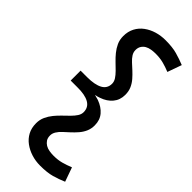

<svg xmlns="http://www.w3.org/2000/svg" viewBox="-333 -916 1150 1150"><g transform="rotate(45 242.0 -340.5)"><path d="M300 191Q261 191 226 180Q191 169 163 148.5Q135 128 119 98Q103 68 103 28Q103 -2 114.5 -27Q126 -52 143.5 -73.5Q161 -95 180.5 -113.5Q200 -132 218 -150Q236 -168 247 -185Q258 -202 258 -220Q258 -261 223.5 -280.5Q189 -300 124 -299H69V-383H124Q189 -383 223.5 -402Q258 -421 258 -461Q258 -479 247 -496Q236 -513 218 -531Q200 -549 180.5 -567.5Q161 -586 143.5 -607.5Q126 -629 114.5 -654Q103 -679 103 -710Q103 -749 119 -779.5Q135 -810 163 -830.5Q191 -851 226 -861.5Q261 -872 300 -872Q359 -872 398 -861Q437 -850 474 -835L442 -745Q410 -758 380.5 -765.5Q351 -773 315 -773Q297 -773 278.5 -770Q260 -767 246 -759Q232 -751 223 -737Q214 -723 214 -703Q214 -684 224.5 -667.5Q235 -651 252 -635.5Q269 -620 287.5 -603Q306 -586 323 -566.5Q340 -547 350.5 -523.5Q361 -500 361 -470Q361 -426 335.5 -395.5Q310 -365 266 -350Q250 -344 233 -341Q250 -337 266 -332Q310 -316 335.5 -286Q361 -256 361 -211Q361 -182 350.5 -158.5Q340 -135 323 -115.5Q306 -96 287.5 -79Q269 -62 252 -46.5Q235 -31 224.5 -14Q214 3 214 21Q214 42 223 55.5Q232 69 246 77.5Q260 86 278.5 89Q297 92 315 92Q351 92 380.5 84Q410 76 442 63L474 153Q437 169 398 180Q359 191 300 191Z"/></g></svg>

Font: BioRhyme ExtraBold SemiBold
Style: Regular
Weight: 600
Version: Version 1.600;gftools[0.9.33]